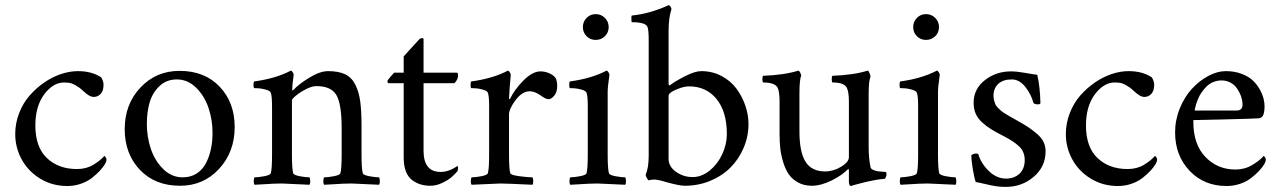

<svg xmlns="http://www.w3.org/2000/svg" viewBox="-20 -714 4969 745"><path d="M39.1 -193.8Q39.1 -235.8 54.2 -274.9Q69.3 -314 94.7 -343Q120.1 -372.1 151.6 -393.8Q183.1 -415.5 217 -426.8Q251 -438 282.2 -438Q336.4 -438 372.1 -414.1Q375 -411.1 378.4 -402.1Q381.8 -393.1 381.8 -386.2Q381.8 -361.3 370.6 -349.6Q359.4 -337.9 344.2 -337.9Q334.5 -337.9 324.2 -344.2Q314 -350.6 302.7 -361.1Q291.5 -371.6 286.1 -375Q269.5 -386.2 258.5 -390.1Q247.6 -394 229 -394Q186 -394 151.6 -347.9Q117.2 -301.8 117.2 -227.1Q117.2 -143.1 162.1 -100.6Q207 -58.1 278.8 -58.1Q314.9 -58.1 342 -74.5Q369.1 -90.8 384.8 -108.9Q385.3 -108.9 387.2 -107.2Q389.2 -105.5 391.1 -102.1Q393.1 -98.6 393.1 -95.2Q393.1 -86.9 387.2 -77.1Q379.4 -64.5 367.4 -51.5Q355.5 -38.6 337.4 -24.2Q319.3 -9.8 293.9 -1Q268.6 7.8 241.2 7.8Q182.6 7.8 135.7 -21Q88.9 -49.8 64 -95.7Q39.1 -141.6 39.1 -193.8Z M463.9 -212.9Q463.9 -309.6 524.9 -374.3Q585.9 -439 676.8 -439Q773.9 -439 832.3 -377.7Q890.6 -316.4 890.6 -221.2Q890.6 -124.5 830.1 -58.8Q769.5 6.8 678.7 6.8Q581.5 6.8 522.7 -55.2Q463.9 -117.2 463.9 -212.9ZM549.8 -232.9Q549.8 -182.6 565.4 -136.2Q581.1 -89.8 613.5 -57.9Q646 -25.9 689 -25.9Q719.7 -25.9 742.7 -40.5Q765.6 -55.2 778.8 -80.3Q792 -105.5 798.3 -135.3Q804.7 -165 804.7 -198.2Q804.7 -248.5 789.1 -295.2Q773.4 -341.8 741 -373.8Q708.5 -405.8 666 -405.8Q625.5 -405.8 598.4 -379.6Q571.3 -353.5 560.5 -316.2Q549.8 -278.8 549.8 -232.9Z M965.8 -372.1Q963.9 -374 963.6 -384Q963.4 -394 965.8 -397.9Q1049.8 -409.2 1108.4 -439.9Q1111.8 -439.9 1115.7 -433.8Q1119.6 -427.7 1119.6 -423.8Q1113.8 -382.8 1113.8 -367.2Q1113.8 -362.8 1115.7 -362.8Q1116.2 -362.8 1118.7 -365.2Q1138.7 -387.2 1180.2 -412.6Q1221.7 -438 1253.4 -438Q1293.5 -438 1319.1 -425.8Q1344.7 -413.6 1358.6 -385.7Q1372.6 -357.9 1377.7 -321Q1382.8 -284.2 1382.8 -226.1V-116.2Q1382.8 -58.1 1387.7 -42Q1389.6 -34.7 1412.8 -30.3Q1436 -25.9 1450.7 -25.9Q1453.6 -22 1453.9 -11.5Q1454.1 -1 1450.7 2.9Q1348.1 -2 1343.8 -2Q1326.2 -2 1310.1 -1.2Q1293.9 -0.5 1272.9 1Q1252 2.4 1237.8 2.9Q1234.4 -1 1234.6 -11.5Q1234.9 -22 1237.8 -25.9Q1252.4 -25.9 1275.6 -30.3Q1298.8 -34.7 1300.8 -42Q1305.7 -58.1 1305.7 -116.2V-215.8Q1305.7 -310.1 1285.4 -345Q1265.1 -379.9 1207.5 -379.9Q1190.4 -379.9 1167.2 -367.9Q1144 -356 1128.4 -343Q1112.8 -330.1 1112.8 -325.2V-116.2Q1112.8 -58.1 1117.7 -42Q1119.6 -34.7 1142.8 -30.3Q1166 -25.9 1180.7 -25.9Q1183.6 -22 1183.8 -11.5Q1184.1 -1 1180.7 2.9Q1078.1 -2 1073.7 -2Q1056.2 -2 1040 -1.2Q1023.9 -0.5 1002.9 1Q981.9 2.4 967.8 2.9Q964.4 -1 964.6 -11.5Q964.8 -22 967.8 -25.9Q982.4 -25.9 1005.6 -30.3Q1028.8 -34.7 1030.8 -42Q1035.6 -58.1 1035.6 -116.2V-297.9Q1035.6 -341.8 1030.8 -354Q1027.8 -361.8 1011.7 -366.2Q995.6 -370.6 984.9 -371.3Q974.1 -372.1 965.8 -372.1Z M1483.4 -399.9Q1483.4 -402.3 1494.6 -415.5Q1505.9 -428.7 1509.3 -432.1H1546.4V-495.1Q1554.7 -504.4 1569.6 -520.8Q1584.5 -537.1 1595.5 -549.1Q1606.4 -561 1607.4 -562Q1609.9 -564.5 1613.8 -565.4Q1617.7 -566.4 1620.6 -565.7Q1623.5 -564.9 1623.5 -563V-432.1H1752.4Q1757.3 -432.1 1757.3 -420.9Q1757.3 -405.3 1743.2 -391.1H1623.5V-128.9Q1623.5 -46.9 1689.5 -46.9Q1722.2 -46.9 1754.4 -69.8Q1757.3 -68.4 1757.3 -63Q1757.3 -51.8 1753.4 -47.9Q1743.7 -36.6 1731.2 -25.9Q1718.8 -15.1 1695.8 -4.2Q1672.9 6.8 1650.4 6.8Q1629.9 6.8 1612.5 1.7Q1595.2 -3.4 1579.6 -14.9Q1564 -26.4 1555.2 -48.3Q1546.4 -70.3 1546.4 -101.1V-391.1H1488.3Q1483.4 -391.1 1483.4 -399.9Z M1808.1 -372.1Q1806.2 -374 1805.9 -384Q1805.7 -394 1808.1 -397.9Q1892.1 -409.2 1950.7 -439.9Q1954.1 -439.9 1958 -433.8Q1961.9 -427.7 1961.9 -423.8Q1960.9 -418 1958 -378.9Q1955.1 -339.8 1955.1 -332Q1955.1 -330.1 1955.8 -329.6Q1956.5 -329.1 1957.5 -329.3Q1958.5 -329.6 1959 -330.1Q1976.6 -367.2 2011.5 -402.1Q2046.4 -437 2077.1 -437Q2096.2 -437 2113.5 -428.7Q2130.9 -420.4 2137.7 -408.2Q2142.1 -395 2142.1 -380.9Q2142.1 -356.4 2130.6 -342.8Q2119.1 -329.1 2108.9 -329.1Q2097.2 -329.1 2079.1 -342.8Q2055.2 -359.9 2035.2 -359.9Q2006.3 -359.9 1980.7 -325.7Q1955.1 -291.5 1955.1 -270V-116.2Q1955.1 -58.1 1960 -42Q1961.9 -34.7 1995.1 -30.3Q2028.3 -25.9 2045.9 -25.9Q2048.8 -22 2049.1 -11.5Q2049.3 -1 2045.9 2.9Q1943.4 -2 1921.9 -2Q1912.6 -2 1810.1 2.9Q1806.6 -1 1806.9 -11.5Q1807.1 -22 1810.1 -25.9Q1824.7 -25.9 1847.9 -30.3Q1871.1 -34.7 1873 -42Q1877.9 -58.1 1877.9 -116.2V-301.8Q1877.9 -341.8 1873 -354Q1870.1 -361.8 1854 -366.2Q1837.9 -370.6 1827.1 -371.3Q1816.4 -372.1 1808.1 -372.1Z M2190.9 -372.1Q2189 -374 2188.7 -384Q2188.5 -394 2190.9 -397.9Q2274.9 -409.2 2333.5 -439.9Q2336.9 -439.9 2340.8 -433.8Q2344.7 -427.7 2344.7 -423.8Q2337.9 -376 2337.9 -357.9V-116.2Q2337.9 -58.1 2342.8 -42Q2344.7 -34.7 2367.9 -30.3Q2391.1 -25.9 2405.8 -25.9Q2408.7 -22 2408.9 -11.5Q2409.2 -1 2405.8 2.9Q2303.2 -2 2298.8 -2Q2281.2 -2 2265.1 -1.2Q2249 -0.5 2228 1Q2207 2.4 2192.9 2.9Q2189.5 -1 2189.7 -11.5Q2189.9 -22 2192.9 -25.9Q2207.5 -25.9 2230.7 -30.3Q2253.9 -34.7 2255.9 -42Q2260.7 -58.1 2260.7 -116.2V-301.8Q2260.7 -341.8 2255.9 -354Q2252.9 -361.8 2236.8 -366.2Q2220.7 -370.6 2210 -371.3Q2199.2 -372.1 2190.9 -372.1ZM2256.1 -573.5Q2241.7 -587.9 2241.7 -608.9Q2241.7 -629.9 2256.1 -644.5Q2270.5 -659.2 2291.5 -659.2Q2312.5 -659.2 2327.1 -644.5Q2341.8 -629.9 2341.8 -608.9Q2341.8 -587.9 2327.1 -573.5Q2312.5 -559.1 2291.5 -559.1Q2270.5 -559.1 2256.1 -573.5Z M2431.2 -627.9Q2430.7 -627.9 2430.2 -634.3Q2429.7 -640.6 2429.9 -647Q2430.2 -653.3 2432.1 -653.8Q2501 -660.6 2574.2 -693.8Q2578.1 -693.8 2581.8 -688.5Q2585.4 -683.1 2585.4 -678.2Q2574.2 -646 2574.2 -590.8V-394Q2574.2 -391.1 2574.2 -389.6Q2574.2 -388.2 2575 -385.3Q2575.7 -382.3 2576.7 -382.6Q2577.6 -382.8 2580.1 -383.8Q2600.1 -398.9 2638.4 -418.5Q2676.8 -438 2701.2 -438Q2744.1 -438 2780 -418.9Q2815.9 -399.9 2838.1 -369.4Q2860.4 -338.9 2872.3 -303.5Q2884.3 -268.1 2884.3 -232.9Q2884.3 -184.6 2865.5 -140.4Q2846.7 -96.2 2814.2 -63.7Q2781.7 -31.2 2735.6 -12.2Q2689.5 6.8 2637.2 6.8Q2615.7 6.8 2563.5 -7.8Q2560.5 -8.8 2553 -11Q2545.4 -13.2 2541.7 -13.9Q2538.1 -14.6 2531.5 -15.9Q2524.9 -17.1 2520.3 -17.3Q2515.6 -17.6 2509.5 -16.8Q2503.4 -16.1 2498 -14.2Q2494.6 -14.2 2490 -22.9Q2485.4 -31.7 2485.4 -36.1Q2497.1 -63 2497.1 -109.9V-558.1Q2497.1 -597.7 2492.2 -609.9Q2484.9 -627.9 2431.2 -627.9ZM2574.2 -98.1Q2574.2 -67.4 2603.3 -47.1Q2632.3 -26.9 2667.5 -26.9Q2702.1 -26.9 2733.2 -51.8Q2764.2 -76.7 2782.2 -115.2Q2800.3 -153.8 2800.3 -193.8Q2800.3 -280.3 2760.5 -329.6Q2720.7 -378.9 2653.3 -378.9Q2635.3 -378.9 2611.1 -369.4Q2586.9 -359.9 2579.1 -352.1Q2574.2 -347.2 2574.2 -340.8Z M2940.9 -394Q2938.5 -396.5 2938.2 -406.2Q2938 -416 2940.9 -419.9Q3023.4 -422.9 3077.6 -439.9Q3081.1 -439.9 3085 -432.1Q3088.9 -424.3 3088.9 -419.9Q3082 -406.2 3082 -351.1V-204.1Q3082 -124 3105.7 -86.4Q3129.4 -48.8 3181.6 -48.8Q3213.9 -48.8 3243.9 -67.1Q3273.9 -85.4 3273.9 -104V-319.8Q3273.9 -357.9 3265.6 -374Q3254.9 -394 3210 -394Q3207.5 -396.5 3207.3 -406.2Q3207 -416 3210 -419.9Q3292.5 -422.9 3346.7 -439.9Q3350.1 -439.9 3354 -430.2Q3357.9 -420.4 3357.9 -416Q3350.6 -401.4 3350.6 -351.1V-141.1Q3350.6 -99.6 3357.9 -64.9Q3359.4 -58.6 3368.9 -54.4Q3378.4 -50.3 3388.2 -49.1Q3397.9 -47.9 3407.2 -47.4Q3416.5 -46.9 3417 -46.9Q3419.9 -45.4 3419.9 -36.1Q3419.9 -33.2 3417.2 -26.6Q3414.6 -20 3411.6 -20Q3397 -19 3378.4 -15.9Q3359.9 -12.7 3343.5 -8.8Q3327.1 -4.9 3313.2 -1.2Q3299.3 2.4 3290.5 4.9L3281.7 7.8Q3278.3 7.8 3276.1 2.9Q3273.9 -2 3273.9 -7.8V-54.2L3272 -59.1Q3249 -34.7 3207.3 -13.9Q3165.5 6.8 3129.9 6.8Q3099.6 6.8 3076.4 -6.1Q3053.2 -19 3040 -38.6Q3026.9 -58.1 3018.6 -85.9Q3010.3 -113.8 3007.6 -138.7Q3004.9 -163.6 3004.9 -191.9V-319.8Q3004.9 -358.9 2997.1 -374Q2986.3 -394 2940.9 -394Z M3472.7 -372.1Q3470.7 -374 3470.5 -384Q3470.2 -394 3472.7 -397.9Q3556.6 -409.2 3615.2 -439.9Q3618.7 -439.9 3622.6 -433.8Q3626.5 -427.7 3626.5 -423.8Q3619.6 -376 3619.6 -357.9V-116.2Q3619.6 -58.1 3624.5 -42Q3626.5 -34.7 3649.7 -30.3Q3672.9 -25.9 3687.5 -25.9Q3690.4 -22 3690.7 -11.5Q3690.9 -1 3687.5 2.9Q3585 -2 3580.6 -2Q3563 -2 3546.9 -1.2Q3530.8 -0.5 3509.8 1Q3488.8 2.4 3474.6 2.9Q3471.2 -1 3471.4 -11.5Q3471.7 -22 3474.6 -25.9Q3489.3 -25.9 3512.5 -30.3Q3535.6 -34.7 3537.6 -42Q3542.5 -58.1 3542.5 -116.2V-301.8Q3542.5 -341.8 3537.6 -354Q3534.7 -361.8 3518.6 -366.2Q3502.4 -370.6 3491.7 -371.3Q3481 -372.1 3472.7 -372.1ZM3537.8 -573.5Q3523.4 -587.9 3523.4 -608.9Q3523.4 -629.9 3537.8 -644.5Q3552.2 -659.2 3573.2 -659.2Q3594.2 -659.2 3608.9 -644.5Q3623.5 -629.9 3623.5 -608.9Q3623.5 -587.9 3608.9 -573.5Q3594.2 -559.1 3573.2 -559.1Q3552.2 -559.1 3537.8 -573.5Z M3749 -111.8Q3757.3 -118.2 3767.1 -118.2Q3772.9 -118.2 3775.9 -116.2Q3786.1 -80.6 3816.4 -50.8Q3846.7 -21 3883.8 -21Q3915.5 -21 3935.8 -40Q3956.1 -59.1 3956.1 -92.8Q3956.1 -124.5 3935.5 -144.8Q3915 -165 3875 -185.5Q3845.2 -200.7 3826.9 -211.9Q3808.6 -223.1 3791.3 -238.8Q3773.9 -254.4 3765.9 -272.9Q3757.8 -291.5 3757.8 -314.9Q3757.8 -368.7 3801.3 -402.8Q3844.7 -437 3902.8 -437Q3925.3 -437 3958 -431.2Q3990.7 -425.3 4004.9 -423.8Q4015.6 -376.5 4017.1 -314Q4017.1 -309.1 4006.8 -309.1Q3996.1 -309.1 3990.2 -314Q3981.4 -347.7 3958.5 -376.7Q3935.5 -405.8 3906.2 -405.8Q3871.6 -405.8 3853.3 -388.4Q3835 -371.1 3835 -342.8Q3835 -333 3837.2 -324.5Q3839.4 -315.9 3842 -309.6Q3844.7 -303.2 3851.8 -296.1Q3858.9 -289.1 3863.8 -284.7Q3868.7 -280.3 3880.6 -272.9Q3892.6 -265.6 3899.2 -261.7Q3905.8 -257.8 3921.9 -249Q3950.7 -232.9 3967.3 -222.2Q3983.9 -211.4 4002.2 -196Q4020.5 -180.7 4028.8 -163.8Q4037.1 -147 4037.1 -127Q4037.1 -67.4 3991.2 -28.1Q3945.3 11.2 3882.8 11.2Q3862.3 11.2 3844.5 8.5Q3826.7 5.9 3803.5 0.2Q3780.3 -5.4 3766.1 -7.8Q3760.3 -23.4 3754.6 -57.9Q3749 -92.3 3749 -111.8Z M4115.7 -193.8Q4115.7 -235.8 4130.9 -274.9Q4146 -314 4171.4 -343Q4196.8 -372.1 4228.3 -393.8Q4259.8 -415.5 4293.7 -426.8Q4327.6 -438 4358.9 -438Q4413.1 -438 4448.7 -414.1Q4451.7 -411.1 4455.1 -402.1Q4458.5 -393.1 4458.5 -386.2Q4458.5 -361.3 4447.3 -349.6Q4436 -337.9 4420.9 -337.9Q4411.1 -337.9 4400.9 -344.2Q4390.6 -350.6 4379.4 -361.1Q4368.2 -371.6 4362.8 -375Q4346.2 -386.2 4335.2 -390.1Q4324.2 -394 4305.7 -394Q4262.7 -394 4228.3 -347.9Q4193.8 -301.8 4193.8 -227.1Q4193.8 -143.1 4238.8 -100.6Q4283.7 -58.1 4355.5 -58.1Q4391.6 -58.1 4418.7 -74.5Q4445.8 -90.8 4461.4 -108.9Q4461.9 -108.9 4463.9 -107.2Q4465.8 -105.5 4467.8 -102.1Q4469.7 -98.6 4469.7 -95.2Q4469.7 -86.9 4463.9 -77.1Q4456.1 -64.5 4444.1 -51.5Q4432.1 -38.6 4414.1 -24.2Q4396 -9.8 4370.6 -1Q4345.2 7.8 4317.9 7.8Q4259.3 7.8 4212.4 -21Q4165.5 -49.8 4140.6 -95.7Q4115.7 -141.6 4115.7 -193.8Z M4539.6 -200.2Q4539.6 -248.5 4557.9 -293.5Q4576.2 -338.4 4605 -369.6Q4633.8 -400.9 4668.7 -419.4Q4703.6 -438 4736.3 -438Q4770.5 -438 4797.9 -427.5Q4825.2 -417 4841.3 -401.6Q4857.4 -386.2 4868.2 -366.9Q4878.9 -347.7 4882.8 -331.5Q4886.7 -315.4 4886.7 -301.8Q4886.7 -278.8 4881.3 -267.1Q4876 -255.4 4862.3 -254.9Q4842.3 -253.4 4732.9 -250.7Q4623.5 -248 4610.4 -248V-241.2Q4610.4 -153.3 4657.5 -104.7Q4704.6 -56.2 4773.4 -56.2Q4809.6 -56.2 4838.6 -73.5Q4867.7 -90.8 4883.3 -108.9Q4883.8 -108.9 4885.7 -107.2Q4887.7 -105.5 4889.6 -102.1Q4891.6 -98.6 4891.6 -95.2Q4891.6 -86.9 4885.7 -77.1Q4877.9 -64.5 4866 -51.5Q4854 -38.6 4835.9 -24.2Q4817.9 -9.8 4792.5 -1Q4767.1 7.8 4739.7 7.8Q4651.9 7.8 4595.7 -51.5Q4539.6 -110.8 4539.6 -200.2ZM4615.7 -285.2H4778.3Q4801.3 -285.2 4801.3 -308.1Q4801.3 -317.4 4798.8 -328.9Q4796.4 -340.3 4790 -353.5Q4783.7 -366.7 4774.9 -377.2Q4766.1 -387.7 4751.7 -394.8Q4737.3 -401.9 4719.7 -401.9Q4702.6 -401.9 4687.5 -395.5Q4672.4 -389.2 4661.9 -378.7Q4651.4 -368.2 4642.8 -356Q4634.3 -343.8 4629.2 -331.3Q4624 -318.8 4620.8 -308.3Q4617.7 -297.9 4616.5 -291.5Q4615.2 -285.2 4615.7 -285.2Z"/></svg>

Font: Crimson
Style: Roman
Weight: 400
Version: Version 0.8